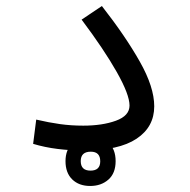

<svg xmlns="http://www.w3.org/2000/svg" viewBox="-20 -495 626 634"><path d="M255.9 2Q211.9 2 170.2 -3.2Q128.4 -8.3 89.4 -20L99.6 -100.1Q141.6 -90.3 178.2 -85.2Q214.8 -80.1 254.9 -80.1Q317.9 -80.1 362.8 -96.4Q407.7 -112.8 407.7 -146.5Q407.7 -182.6 365.5 -257.3Q323.2 -332 249.5 -430.2L316.4 -475.1Q393.6 -376.5 441.4 -292Q489.3 -207.5 489.3 -144Q489.3 -75.7 430.9 -36.9Q372.6 2 255.9 2ZM277.8 119.1Q240.7 119.1 218.5 97.4Q196.3 75.7 196.3 37.1Q196.3 -1 220 -22.9Q243.7 -44.9 279.3 -44.9Q314.9 -44.9 338.4 -23.7Q361.8 -2.4 361.8 37.1Q361.8 77.1 337.9 98.1Q314 119.1 277.8 119.1ZM278.8 68.4Q311 68.4 311 37.6Q311 5.9 279.8 5.9Q246.6 5.9 246.6 37.1Q246.6 68.4 278.8 68.4Z"/></svg>

Font: Cascadia Code PL SemiLight
Style: Regular
Weight: 350
Monospace: yes
Designer: Aaron Bell
Foundry: Saja Typeworks
Version: Version 2404.023; ttfautohint (v1.8.4)